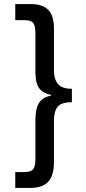

<svg xmlns="http://www.w3.org/2000/svg" viewBox="-20 -750 422 943"><path d="M55 -651V-730H132Q189 -730 217 -701.5Q245 -673 245 -610V-406Q245 -361 264.5 -337.5Q284 -314 333 -314V-248Q282 -248 263.5 -226Q245 -204 245 -156V46Q245 112 217 142.5Q189 173 128 173H55V95H103Q133 95 143.5 80Q154 65 154 32V-161Q154 -215 171 -243.5Q188 -272 230 -280V-284Q191 -292 172.5 -316.5Q154 -341 154 -398V-587Q154 -622 143.5 -636.5Q133 -651 102 -651Z"/></svg>

Font: Medium
Style: Regular
Weight: 500
Designer: Fernando Haro
Foundry: deFharo
Version: Version 1.787